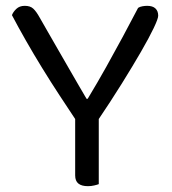

<svg xmlns="http://www.w3.org/2000/svg" viewBox="-20 -634 590 659"><path d="M314 -218H243Q215 -260 184.5 -306.5Q154 -353 124.5 -401Q95 -449 68.5 -495.5Q42 -542 21 -582Q25 -593 36 -603.5Q47 -614 65 -614Q84 -614 94.5 -604Q105 -594 116 -574Q129 -551 145.5 -522.5Q162 -494 180 -462.5Q198 -431 216 -400Q234 -369 249.5 -342Q265 -315 277 -295H281Q316 -353 345 -405Q374 -457 401 -507Q428 -557 454 -607Q460 -611 469 -612.5Q478 -614 485 -614Q504 -614 513.5 -605Q523 -596 523 -580Q523 -570 507.5 -537.5Q492 -505 464 -456.5Q436 -408 398 -347Q360 -286 314 -218ZM238 -257H319V-2Q314 0 303.5 2.5Q293 5 282 5Q260 5 249 -4Q238 -13 238 -32Z"/></svg>

Font: Baloo Bhaina 2
Style: Regular
Weight: 400
Designer: Yesha Goshar, Manish Minz, Shuchita Grover and Ek Type
Foundry: Ek Type
Version: Version 1.700